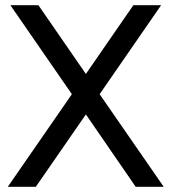

<svg xmlns="http://www.w3.org/2000/svg" viewBox="-20 -720 661 740"><path d="M257 -357 20 -700H128L311 -435L494 -700H601L364 -357L611 0H503L311 -279L118 0H10Z"/></svg>

Font: Bai Jamjuree Medium
Style: Regular
Weight: 500
Version: Version 1.000; ttfautohint (v1.6)